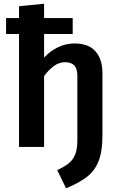

<svg xmlns="http://www.w3.org/2000/svg" viewBox="-20 -793 655 1036"><path d="M217.9 -772.8V-695.4H372.3V-609.7H217.9V-482.1Q251.3 -518.5 293.6 -538.5Q335.9 -558.5 382.6 -558.5Q457.4 -558.5 495.1 -516.2Q532.8 -473.8 532.8 -397.4V-63.1Q532.8 27.2 510.3 80.5Q487.7 133.8 443.8 165.4Q400 196.9 336.4 223.1L288.7 124.6Q323.1 109.2 347.4 91Q371.8 72.8 384.6 43.1Q397.4 13.3 397.4 -37.4V-383.1Q397.4 -422.6 380.8 -440Q364.1 -457.4 330.8 -457.4Q297.9 -457.4 269.2 -435.6Q240.5 -413.8 217.9 -382.6V0H82.6V-609.7H12.8V-695.4H82.6V-759.5Z"/></svg>

Font: Fira Code SemiBold
Style: Regular
Weight: 600
Designer: Carrois Corporate, Edenspiekermann AG, Nikita Prokopov
Foundry: Carrois Corporate, Edenspiekermann AG, Nikita Prokopov
Version: Version 6.002